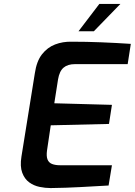

<svg xmlns="http://www.w3.org/2000/svg" viewBox="-20 -950 685 976"><path d="M237 6Q210 6 181 0Q152 -6 128.5 -23Q105 -40 93 -72Q81 -104 89 -154L157 -577Q166 -639 193.5 -674Q221 -709 260 -724Q299 -739 344 -738Q419 -738 494 -735Q569 -732 645 -727L629 -624H361Q324 -624 303 -606Q282 -588 275 -546L256 -425L549 -417L534 -320L238 -313L219 -185Q215 -156 221.5 -139.5Q228 -123 244.5 -116.5Q261 -110 285 -110H549L532 -7Q461 -3 388.5 1Q316 5 237 6ZM379 -791 485 -930H592L457 -791Z"/></svg>

Font: Exo Thin SemiBold
Style: Italic
Weight: 600
Italic angle: -9°
Version: Version 2.000